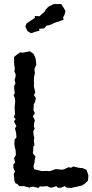

<svg xmlns="http://www.w3.org/2000/svg" viewBox="-20 -922 456 947"><path d="M149 -87 167 -83 187 -78 209 -79 226 -78 238 -82 255 -88 266 -87 285 -85 296 -87 317 -97 332 -95 341 -101 371 -94 386 -93 406 -85 410 -75 416 -56 414 -31 397 -15 386 -8 381 -6 339 3 334 5 310 4 299 -4 281 4H265L258 -4L244 1L230 4L212 -4L193 -2L177 -3L169 5L145 -1L130 0L127 4L98 -4H75L66 -14L55 -19L51 -31L48 -64L54 -77L46 -94V-111L55 -121L49 -141L58 -157V-164L57 -181L53 -196L51 -212L52 -233L61 -244L60 -262L57 -276L54 -290L61 -299L49 -323L57 -335L48 -344L54 -359L53 -376L52 -394L54 -412L55 -423L53 -439L47 -452L53 -463L50 -483V-499L56 -510L52 -528L57 -545V-556L51 -569L53 -583L50 -606L49 -630V-641L68 -656L80 -664L92 -662L127 -669L144 -658L151 -645L156 -632L159 -602L150 -583L151 -568L152 -560L148 -543L147 -523L148 -509L147 -497L150 -484L154 -465L147 -454L157 -438L153 -419L147 -409L146 -393L145 -378L152 -364L142 -349L152 -329L148 -313L147 -297L151 -289L144 -275L146 -254L149 -244L147 -229L150 -206L144 -198V-180L142 -166L155 -150L152 -139L150 -120L145 -101ZM131 -759 115 -769 105 -792 111 -806 128 -818 139 -825 152 -834V-843L175 -842L189 -855L201 -865L204 -873L215 -885L222 -891L235 -897L245 -902H260H273H282L293 -885L303 -868L299 -851L291 -836L294 -825L278 -819L270 -816L259 -813L242 -806L237 -803L219 -797L210 -796L198 -782L173 -780L175 -771L154 -765L136 -759Z"/></svg>

Font: Winky Rough
Style: Regular
Weight: 400
Designer: Simon Atzbach
Foundry: typofactur
Version: Version 1.206